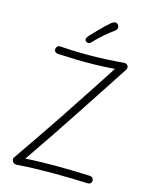

<svg xmlns="http://www.w3.org/2000/svg" viewBox="-146 -1100 940 1205"><g transform="rotate(15 324.0 -497.5)"><path d="M156 -725Q141 -726 134.5 -733Q128 -740 128 -748Q129 -759 135.5 -767Q142 -775 157 -774Q260 -767 362.5 -768Q465 -769 571 -779Q576 -779 582.5 -776Q589 -773 593 -767.5Q597 -762 597 -754.5Q597 -747 591 -738Q538 -657 481 -570Q424 -483 365 -393.5Q306 -304 246 -214.5Q186 -125 125 -37Q160 -40 194.5 -41Q229 -42 263.5 -42.5Q298 -43 332 -43Q385 -43 437 -41.5Q489 -40 541 -38Q557 -37 563 -29.5Q569 -22 569 -12Q569 -3 562.5 4Q556 11 541 11Q488 9 436 7.5Q384 6 330 6Q270 6 208 7.5Q146 9 81 14Q69 14 61 7Q53 0 51.5 -10Q50 -20 56 -28Q114 -112 156.5 -174Q199 -236 232 -285Q265 -334 294.5 -378.5Q324 -423 356 -472Q388 -521 428.5 -582Q469 -643 523 -727Q460 -722 397.5 -720.5Q335 -719 275 -720.5Q215 -722 156 -725ZM319 -840Q312 -840 304.5 -845.5Q297 -851 297 -858Q297 -865 300.5 -871Q304 -877 309 -883Q327 -902 349 -925Q371 -948 391.5 -967.5Q412 -987 424 -997Q433 -1004 439.5 -1006.5Q446 -1009 451 -1009Q458 -1009 463.5 -1005Q469 -1001 472 -995Q475 -989 475 -982Q475 -969 460 -958Q429 -936 399.5 -910.5Q370 -885 339 -852Q329 -840 319 -840Z"/></g></svg>

Font: Playpen Sans ExtraLight
Style: Regular
Weight: 250
Designer: Laura Meseguer, Veronika Burian, José Scaglione
Foundry: TypeTogether
Version: Version 1.001